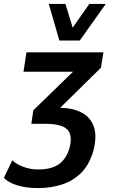

<svg xmlns="http://www.w3.org/2000/svg" viewBox="-43 -768 576 980"><path d="M151 192Q88 192 42 177Q-4 162 -23 139L20 50Q39 70 76 83.5Q113 97 150 97Q221 97 258.5 69.5Q296 42 312 -13Q329 -82 298.5 -109Q268 -136 190 -136H117L127 -205L366 -437L356 -402H77L92 -501H485L472 -422L248 -202L221 -218H253Q326 -218 372 -194.5Q418 -171 435.5 -123Q453 -75 434 0Q414 71 372.5 113Q331 155 274 173.5Q217 192 151 192ZM260 -561 206 -748H291L328 -627L413 -748H497L364 -561Z"/></svg>

Font: Nunito Sans 7pt Condensed
Style: Bold Italic
Weight: 700
Width: 3
Italic angle: -9°
Designer: Vernon Adams
Foundry: Vernon Adams
Version: Version 3.101;gftools[0.9.27]